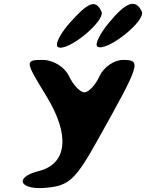

<svg xmlns="http://www.w3.org/2000/svg" viewBox="-20 -1026 753 990"><path d="M220 -529C342 -329 327 -181 180 -144C49 -111 81 -44 221 -58C337 -69 370 -100 488 -312C705 -700 710 -717 614 -717C568 -717 514 -679 493 -633C472 -587 437 -550 415 -550C393 -550 358 -587 336 -633C314 -680 255 -717 201 -717C107 -717 108 -712 220 -529ZM541 -908C493 -850 468 -796 482 -786C527 -755 734 -918 711 -967C679 -1034 630 -1016 541 -908ZM336 -904C289 -850 262 -795 278 -784C323 -753 526 -918 503 -967C473 -1031 435 -1016 336 -904Z"/></svg>

Font: Hussar Skorodowane
Style: Ky
Weight: 700
Foundry: Cannot Into Space Fonts
Version: Version 0.892